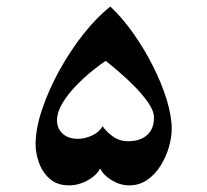

<svg xmlns="http://www.w3.org/2000/svg" viewBox="-20 -537 628 582"><path d="M500.5 -146.5Q500.5 -121.6 492.2 -92Q483.9 -62.5 467.5 -35.9Q451.2 -9.3 427 7.8Q402.8 24.9 371.6 24.9Q344.7 24.9 319.3 9.8Q293.9 -5.4 283.7 -26.4Q272.9 -5.4 245.6 9.8Q218.3 24.9 189 24.9Q153.8 24.9 131.3 5.4Q108.9 -14.2 98.4 -43.2Q87.9 -72.3 87.9 -99.6Q87.9 -147 107.7 -205.8Q127.4 -264.6 160.4 -324.2Q193.4 -383.8 233.6 -434.6Q273.9 -485.4 314.5 -517.1Q350.6 -483.4 384 -436Q417.5 -388.7 443.8 -336.4Q470.2 -284.2 485.4 -234.6Q500.5 -185.1 500.5 -146.5ZM446.8 -180.7Q446.8 -199.7 430.9 -223.4Q415 -247.1 391.4 -271.5Q367.7 -295.9 343 -317.1Q318.4 -338.4 300.3 -352.5Q284.7 -342.3 260 -322.5Q235.4 -302.7 210.7 -277.3Q186 -252 169.4 -224.4Q152.8 -196.8 152.8 -171.9Q152.8 -147.9 169.7 -132.1Q186.5 -116.2 216.8 -116.2Q236.8 -116.2 258.5 -126Q280.3 -135.7 291 -154.3Q302.2 -137.7 322.3 -123.3Q342.3 -108.9 367.7 -108.9Q405.3 -108.9 426 -127.7Q446.8 -146.5 446.8 -180.7Z"/></svg>

Font: Scheherazade New
Style: Bold
Weight: 700
Designer: SIL International
Foundry: SIL International
Version: Version 4.000